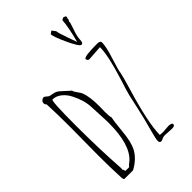

<svg xmlns="http://www.w3.org/2000/svg" viewBox="-266 -1009 1114 1114"><g transform="rotate(-45 291.0 -452.0)"><path d="M464.4 -900.9 477.5 -908.7Q495.6 -905.8 495.6 -897Q495.6 -893.6 491.7 -885.7L492.7 -880.9L485.4 -865.7L486.3 -859.9Q482.9 -847.2 474.6 -823.2Q456.5 -773.9 456.5 -747.8Q456.5 -721.7 441.9 -721.7Q427.2 -721.7 393.3 -795.2Q359.4 -868.7 358.4 -890.6L376.5 -903.8L393.6 -880.9Q395 -864.3 414.8 -808.8Q434.6 -753.4 435.5 -751Q459.5 -840.3 464.4 -900.9ZM469.7 -5.9 410.6 -8.8Q399.4 -8.8 388.9 -3.4Q378.4 2 375 2Q359.9 2 359.9 -13.2Q359.9 -30.3 371.6 -72.3Q400.4 -176.8 412.1 -233.9Q423.8 -291 430.7 -318.4Q437.5 -345.7 459.5 -414.1Q507.8 -565.9 507.8 -636.2L414.1 -629.9Q408.2 -629.9 404.1 -635Q399.9 -640.1 399.9 -646Q399.9 -662.1 510.7 -662.1Q535.6 -662.1 535.6 -646Q535.6 -611.8 511.2 -536.4Q486.8 -460.9 486.8 -446.8Q481.4 -419.4 456.5 -335.9Q394 -127.9 393.1 -30.8Q402.8 -28.8 421.9 -28.8L463.9 -32.2Q492.7 -32.2 492.7 -19Q492.7 -5.9 469.7 -5.9ZM262.2 -350.1Q262.2 -310.5 267.1 -301.8Q260.7 -269 255.6 -213.4Q250.5 -157.7 243.4 -128.4Q236.3 -99.1 225.6 -78.1Q199.2 -28.3 138.2 4.9H68.8Q60.1 4.9 60.1 -22Q56.2 -99.6 56.2 -195.8L58.1 -432.1Q58.1 -536.1 54.2 -620.1Q45.9 -627 45.9 -637.2Q45.9 -647.5 54.2 -654.8Q62.5 -662.1 69.3 -662.1Q76.2 -662.1 84.7 -654.1Q93.3 -646 97.7 -643.8Q102.1 -641.6 118.7 -638.9Q135.3 -636.2 146.2 -630.9Q157.2 -625.5 182.1 -601.8Q207 -578.1 215.8 -571.8L214.8 -569.8Q215.8 -563.5 229.7 -544.2Q243.7 -524.9 247.1 -516.1Q263.2 -472.7 263.2 -397ZM232.9 -289.1 231.9 -325.2 227.1 -425.8Q225.1 -482.4 192.4 -545.9Q177.2 -576.2 152.1 -596.2Q127 -616.2 98.1 -616.2Q86.9 -616.2 86.9 -416.3Q86.9 -216.3 98.1 -58.1L97.2 -39.1L101.1 -37.1L104 -23.9H134.8Q140.6 -32.2 149.7 -39.1Q158.7 -45.9 162.1 -48.8Q232.9 -112.8 232.9 -289.1Z"/></g></svg>

Font: Amatic SC
Style: Regular
Weight: 400
Version: Version 1.004